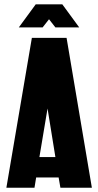

<svg xmlns="http://www.w3.org/2000/svg" viewBox="-20 -877 459 897"><path d="M291 -700.2 409.2 0H262.2L253.9 -47.9H148.9L141.1 0H9.8L128.9 -700.2ZM67.9 -749 147 -856.9H271L350.1 -749H238.8L209 -787.1L179.2 -749ZM164.1 -143.1H238.8L202.1 -370.1Z"/></svg>

Font: Quaderni
Style: Regular
Weight: 400
Designer: Romain Laurent, Daphné Lejeune, Alexandre D’Hubert
Foundry: ESAD Valence
Version: Version 1.000;FEAKit 1.0